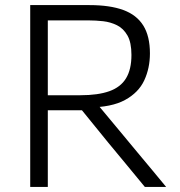

<svg xmlns="http://www.w3.org/2000/svg" viewBox="-20 -733 704 753"><path d="M98.5 0Q98.5 -60 98.5 -115.5Q98.5 -171 98.5 -236.5V-475Q98.5 -541.5 98.5 -597.2Q98.5 -653 98.5 -713Q126 -713 161.5 -713Q197 -713 239.2 -713Q281.5 -713 331 -713Q411 -713 463.5 -693.8Q516 -674.5 542 -632.8Q568 -591 568 -523.5Q568 -466 545.8 -418Q523.5 -370 470.5 -341Q417.5 -312 326 -311.5L346 -343.5L462.5 -203.5Q489.5 -171 520 -134.2Q550.5 -97.5 579.8 -62.5Q609 -27.5 631.5 0H548Q510 -46 474.8 -88.8Q439.5 -131.5 405 -173L275 -333L318.5 -300.5H155.5V-359.5H295.5Q364 -359.5 408.5 -375.2Q453 -391 474.2 -425.8Q495.5 -460.5 495.5 -517.5Q495.5 -566.5 479.8 -594Q464 -621.5 438.8 -634Q413.5 -646.5 384.5 -649.8Q355.5 -653 328 -653H122.5L167.5 -703.5Q167.5 -642.5 167.5 -586.8Q167.5 -531 167.5 -465.5V-236.5Q167.5 -171 167.5 -115.5Q167.5 -60 167.5 0Z"/></svg>

Font: Commissioner Thin Light
Style: Regular
Weight: 300
Version: Version 1.000